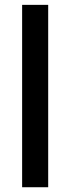

<svg xmlns="http://www.w3.org/2000/svg" viewBox="-20 -786 295 806"><path d="M72.9 0V-765.6H182.3V0Z"/></svg>

Font: Manrope Semibold
Style: Regular
Weight: 600
Width: 4
Designer: Michael Sharanda
Foundry: Michael Sharanda
Version: Version 2.000;PS 002.000;hotconv 1.0.88;makeotf.lib2.5.64775